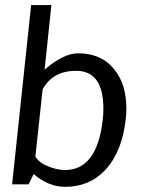

<svg xmlns="http://www.w3.org/2000/svg" viewBox="-20 -720 555 750"><path d="M234.4 9.8Q169.9 9.8 111.3 -40L91.8 0H27.3L101.6 -700.2H180.7L154.3 -448.2Q229.5 -512.7 286.1 -511.7Q377 -511.7 427.7 -447.3Q473.6 -389.6 473.6 -295.9Q473.6 -278.3 471.7 -258.8Q458 -127.9 391.6 -56.6Q330.1 9.8 234.4 9.8ZM277.3 -443.4Q186.5 -443.4 146.5 -371.1L118.2 -108.4Q132.8 -84 168 -70.3Q200.2 -56.6 233.4 -55.7Q360.4 -55.7 381.8 -255.9Q383.8 -274.4 383.8 -293Q384.8 -443.4 277.3 -443.4Z"/></svg>

Font: Puritan
Style: Italic
Weight: 400
Version: 2.0a